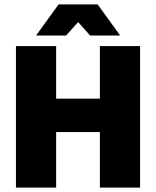

<svg xmlns="http://www.w3.org/2000/svg" viewBox="-20 -847 704 867"><path d="M233.5 0H52V-639H233.5ZM612.5 0H431V-639H612.5ZM156.5 -401.5H498.5V-250.5H156.5ZM244.5 -827H421L521 -689V-686.5H387L335 -745H330.5L278.5 -686.5H144.5V-689Z"/></svg>

Font: Anek Latin Medium ExtraBold
Style: Regular
Weight: 800
Version: Version 1.003